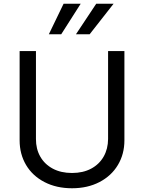

<svg xmlns="http://www.w3.org/2000/svg" viewBox="-20 -1003 777 1036"><path d="M563.2 -727.3H651.3V-245.7Q651.3 -171.5 616.1 -112.7Q581 -54 516.7 -20.6Q452.4 12.8 368.6 12.8Q284.4 12.8 220 -20.6Q155.5 -54 120.7 -112.7Q85.9 -171.5 85.9 -245.7V-727.3H174V-252.8Q173.7 -199.6 197.3 -158Q220.9 -116.5 264.9 -93Q308.9 -69.6 368.6 -69.6Q427.9 -69.6 471.8 -93Q515.6 -116.5 539.2 -158Q562.9 -199.6 563.2 -252.8ZM389.9 -818.2 499.3 -983H593L463.8 -818.2ZM243.6 -818.2 323.2 -983H415.5L310.4 -818.2Z"/></svg>

Font: Riot Sans
Style: Regular
Weight: 400
Designer: Rasmus Andersson
Foundry: rsms
Version: Version 3.005